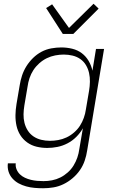

<svg xmlns="http://www.w3.org/2000/svg" viewBox="-20 -781 640 1024"><path d="M210 223Q187 223 164 221Q141 219 119.5 213Q98 207 79.5 197Q61 187 46.5 171Q32 155 25.5 134Q19 113 22 90H64Q62 107 68.5 122.5Q75 138 86.5 149Q98 160 113 167Q128 174 144.5 178Q161 182 178 183.5Q195 185 212 185Q235 185 258 180.5Q281 176 302 165.5Q323 155 341.5 138.5Q360 122 372.5 101.5Q385 81 392.5 59Q400 37 403 14L422 -97Q408 -72 387 -51Q366 -30 340 -16.5Q314 -3 286.5 2.5Q259 8 232 8Q203 8 175.5 1.5Q148 -5 125.5 -21Q103 -37 88.5 -60Q74 -83 68 -110.5Q62 -138 62.5 -167Q63 -196 68 -226L85 -326Q89 -352 97.5 -378Q106 -404 121 -428Q136 -452 156.5 -472Q177 -492 201.5 -505Q226 -518 253.5 -523Q281 -528 307 -528Q337 -528 365.5 -521Q394 -514 416 -497.5Q438 -481 452.5 -456.5Q467 -432 473 -404L492 -520H535L445 21Q441 48 432 75Q423 102 406.5 126Q390 150 367 169.5Q344 189 318 201.5Q292 214 264.5 218.5Q237 223 210 223ZM246 -30Q268 -30 290.5 -34Q313 -38 334.5 -48Q356 -58 375 -74.5Q394 -91 406.5 -110.5Q419 -130 427 -152.5Q435 -175 438 -197L455 -297Q459 -321 459.5 -345Q460 -369 455 -391.5Q450 -414 438.5 -433.5Q427 -453 408.5 -466Q390 -479 367 -484.5Q344 -490 320 -490Q298 -490 274.5 -485.5Q251 -481 229.5 -470.5Q208 -460 189.5 -443.5Q171 -427 158 -407Q145 -387 137.5 -364.5Q130 -342 127 -319L110 -219Q106 -195 105.5 -171.5Q105 -148 110.5 -126Q116 -104 128 -85Q140 -66 158.5 -53.5Q177 -41 199.5 -35.5Q222 -30 246 -30ZM315 -600 226 -738 258 -758 348 -632 479 -761 506 -735 371 -600Z"/></svg>

Font: Iosevka Extralight Extended
Style: Italic
Weight: 200
Width: 7
Italic angle: -9°
Monospace: yes
Designer: Belleve Invis
Foundry: Belleve Invis
Version: Version 32.5.0; ttfautohint (v1.8.4)